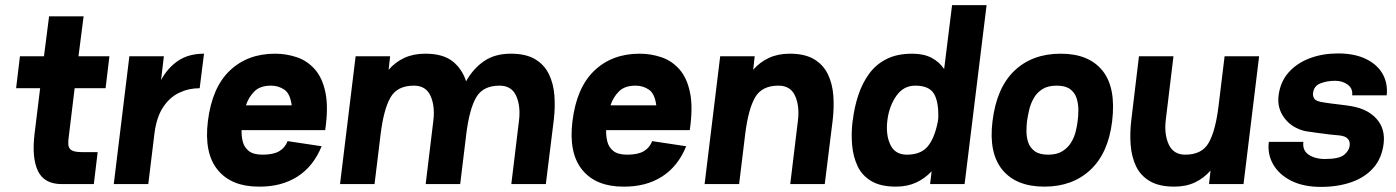

<svg xmlns="http://www.w3.org/2000/svg" viewBox="-20 -720 5460 751"><path d="M58 -500H152L172 -656H307L287 -500H408L393 -375H272L249 -186Q246 -166 247.5 -152.5Q249 -139 260.5 -132Q272 -125 302 -125H362L347 0H221Q153 0 128.5 -51Q104 -102 115 -195L137 -375H43Z M425 0 486 -500H621L610 -407Q636 -455 677 -482.5Q718 -510 778 -510L761 -375Q718 -375 680.5 -357Q643 -339 617.5 -300Q592 -261 584 -197L560 0Z M1105 -168 1238 -148Q1206 -69 1143 -29Q1080 11 992 10Q885 10 831.5 -55.5Q778 -121 793 -245Q809 -377 878.5 -443.5Q948 -510 1056 -510Q1099 -510 1140 -496.5Q1181 -483 1211 -449.5Q1241 -416 1253 -358Q1265 -300 1252 -211H925Q924 -189 929.5 -166.5Q935 -144 953 -129.5Q971 -115 1007 -115Q1049 -115 1072 -128.5Q1095 -142 1105 -168ZM1040 -385Q997 -385 974.5 -362Q952 -339 942 -308H1121Q1115 -354 1092 -369.5Q1069 -385 1040 -385Z M1310 0 1371 -500H1506L1500 -447Q1526 -477 1561.5 -493.5Q1597 -510 1643 -510Q1713 -510 1750.5 -480Q1788 -450 1803 -402Q1831 -452 1873.5 -481Q1916 -510 1978 -510Q2037 -510 2073 -488.5Q2109 -467 2127 -430Q2145 -393 2148.5 -346.5Q2152 -300 2146 -250L2115 0H1980L2010 -248Q2017 -305 1999 -345Q1981 -385 1934 -385Q1869 -385 1842.5 -339Q1816 -293 1804 -197L1780 0H1645L1675 -248Q1682 -305 1664 -345Q1646 -385 1599 -385Q1534 -385 1507.5 -339Q1481 -293 1469 -197L1445 0Z M2531 -168 2664 -148Q2632 -69 2569 -29Q2506 11 2418 10Q2311 10 2257.5 -55.5Q2204 -121 2219 -245Q2235 -377 2304.5 -443.5Q2374 -510 2482 -510Q2525 -510 2566 -496.5Q2607 -483 2637 -449.5Q2667 -416 2679 -358Q2691 -300 2678 -211H2351Q2350 -189 2355.5 -166.5Q2361 -144 2379 -129.5Q2397 -115 2433 -115Q2475 -115 2498 -128.5Q2521 -142 2531 -168ZM2466 -385Q2423 -385 2400.5 -362Q2378 -339 2368 -308H2547Q2541 -354 2518 -369.5Q2495 -385 2466 -385Z M2736 0 2797 -500H2932L2926 -447Q2952 -477 2987.5 -493.5Q3023 -510 3069 -510Q3128 -510 3164 -488.5Q3200 -467 3218 -430Q3236 -393 3239.5 -346.5Q3243 -300 3237 -250L3206 0H3071L3101 -248Q3108 -305 3090 -345Q3072 -385 3025 -385Q2960 -385 2933.5 -339Q2907 -293 2895 -197L2871 0Z M3548 -510Q3593 -510 3623.5 -494Q3654 -478 3673 -450L3704 -700H3839L3753 0H3618L3624 -50Q3598 -22 3563.5 -6Q3529 10 3484 10Q3425 10 3388.5 -11.5Q3352 -33 3334.5 -70Q3317 -107 3313 -153Q3309 -199 3315 -248L3316 -250V-252Q3322 -302 3337.5 -348.5Q3353 -395 3379.5 -431.5Q3406 -468 3447.5 -489Q3489 -510 3548 -510ZM3560 -385Q3514 -385 3486 -345Q3458 -305 3451 -250Q3444 -193 3462.5 -154Q3481 -115 3527 -115Q3581 -115 3608 -146.5Q3635 -178 3648 -243L3650 -257Q3652 -322 3633 -353.5Q3614 -385 3560 -385Z M3862 -245Q3878 -377 3948 -443.5Q4018 -510 4129 -510Q4239 -510 4292.5 -443.5Q4346 -377 4330 -245Q4315 -121 4245 -55.5Q4175 10 4065 10Q3955 10 3901 -55.5Q3847 -121 3862 -245ZM4080 -115Q4114 -115 4135.5 -128.5Q4157 -142 4169.5 -162.5Q4182 -183 4187.5 -205.5Q4193 -228 4195 -245Q4198 -266 4198 -290Q4198 -314 4191 -336Q4184 -358 4165.5 -371.5Q4147 -385 4113 -385Q4079 -385 4057.5 -371.5Q4036 -358 4023.5 -336Q4011 -314 4005.5 -290Q4000 -266 3997 -245Q3995 -228 3995 -205.5Q3995 -183 4002 -162.5Q4009 -142 4027.5 -128.5Q4046 -115 4080 -115Z M4540 -252Q4533 -195 4551.5 -155Q4570 -115 4616 -115Q4681 -115 4707.5 -161Q4734 -207 4746 -303L4770 -500H4905L4844 0H4709L4715 -53Q4689 -23 4654 -6.5Q4619 10 4573 10Q4514 10 4477.5 -11.5Q4441 -33 4423.5 -70Q4406 -107 4402.5 -153.5Q4399 -200 4405 -250L4435 -500H4570Z M5147 11Q5078 11 5030.5 -13Q4983 -37 4960 -77Q4937 -117 4943 -165H5078Q5074 -131 5099.5 -114.5Q5125 -98 5161 -98Q5218 -98 5237.5 -114.5Q5257 -131 5259 -149Q5264 -184 5222 -190Q5208 -191 5181 -194Q5154 -197 5127 -201Q5100 -205 5086 -207Q5034 -219 5004.5 -257.5Q4975 -296 4981 -346Q4988 -401 5021 -437.5Q5054 -474 5104 -492.5Q5154 -511 5214 -511Q5278 -511 5322.5 -489.5Q5367 -468 5388 -431Q5409 -394 5404 -347H5269Q5272 -374 5251.5 -389Q5231 -404 5202 -404Q5171 -404 5145 -394Q5119 -384 5116 -356Q5114 -345 5121 -334Q5128 -323 5160 -319Q5166 -318 5184 -315.5Q5202 -313 5224.5 -310.5Q5247 -308 5264 -305Q5330 -294 5364.5 -255Q5399 -216 5392 -158Q5385 -101 5352 -63.5Q5319 -26 5266 -7.5Q5213 11 5147 11Z"/></svg>

Font: Haskoy ExtraBold
Style: Italic
Weight: 800
Designer: Ertekin Erdin
Foundry: Ertekin Erdin
Version: Version 2.000; ttfautohint (v1.8.4.7-5d5b)